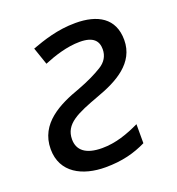

<svg xmlns="http://www.w3.org/2000/svg" viewBox="-107 -632 672 730"><g transform="rotate(-20 229.5 -267.5)"><path d="M198 10C266 10 317 -4 364 -27V-104C316 -81 266 -63 211 -63C144 -63 114 -90 114 -133C114 -196 170 -219 262 -253C346 -283 430 -328 430 -421C430 -510 366 -545 277 -545C204 -545 144 -524 97 -507L121 -437C162 -454 216 -472 268 -472C323 -472 341 -449 341 -416C341 -389 328 -367 303 -352C277 -336 244 -320 204 -305C119 -275 25 -230 25 -126C25 -30 106 10 198 10Z"/></g></svg>

Font: BC Sans
Style: Italic
Weight: 400
Italic angle: -12°
Designer: Monotype Design Team
Designer: Province of B.C.
Foundry: Monotype Imaging Inc.
Version: Version 2.000;GOOG;noto-source:20170915:90ef993387c0